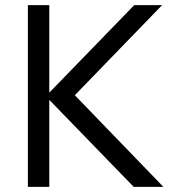

<svg xmlns="http://www.w3.org/2000/svg" viewBox="-20 -724 667 744"><path d="M270 -355 613 0H498L171 -337V0H88V-704H171V-365L500 -704H608Z"/></svg>

Font: CBA Beacon Sans
Style: Regular
Weight: 400
Designer: Wei Huang
Foundry: Wei Huang
Version: Version 1.002